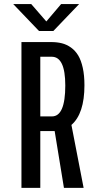

<svg xmlns="http://www.w3.org/2000/svg" viewBox="-20 -902 490 922"><path d="M360 -882.5 236 -753H167.5L43.5 -882.5H130L202.5 -799L273.5 -882.5ZM287 0 242.5 -272.5H173.5V0H83V-700H225.5Q254 -700 277 -694.2Q300 -688.5 320.8 -673.8Q341.5 -659 355.5 -635.8Q369.5 -612.5 377.5 -576.2Q385.5 -540 385.5 -492.5Q385.5 -356.5 323 -302L381.5 0ZM173.5 -629.5V-343H229.5Q293.5 -343 293.5 -491.5Q293.5 -629.5 228.5 -629.5Z"/></svg>

Font: League Mono Condensed
Style: Regular
Weight: 400
Width: 1
Designer: Tyler Finck
Foundry: The League of Moveable Type / Tyler Finck
Version: Version 2.210